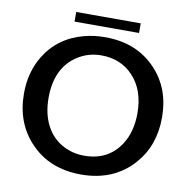

<svg xmlns="http://www.w3.org/2000/svg" viewBox="-95 -949 1069 1085"><g transform="rotate(10 440.0 -406.0)"><path d="M254.9 -856H625V-800.8H254.9ZM441.9 -744.1Q623.5 -744.1 734.4 -626Q835.9 -518.1 835.9 -352.1Q835.9 -191.4 740.7 -83.5Q628.9 43.9 439.9 43.9Q258.8 43.9 147.9 -73.7Q43.9 -183.6 43.9 -352.1Q43.9 -473.6 100.6 -567.4Q175.3 -690.4 321.3 -729Q377.4 -744.1 441.9 -744.1ZM438.5 -639.2Q363.3 -639.2 302.7 -600.1Q185.1 -524.4 185.1 -351.6Q185.1 -259.3 220.7 -191.9Q255.9 -125 321.3 -91.8Q375 -64 439.9 -64Q577.6 -64 647.5 -172.4Q694.8 -245.6 694.8 -351.6Q694.8 -486.3 620.1 -564.5Q549.3 -639.2 438.5 -639.2Z"/></g></svg>

Font: BIZ UDPGothic
Style: Bold
Weight: 700
Designer: TypeBank Co., Ltd.
Foundry: Morisawa Inc.
Version: Version 1.051